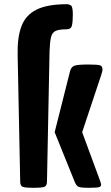

<svg xmlns="http://www.w3.org/2000/svg" viewBox="-20 -894 527 914"><path d="M139.6 0Q98.6 0 87.6 -4.9Q76.7 -9.8 76.2 -27.8L64 -632.3Q62 -715.3 82 -768.8Q102.1 -822.3 153.8 -848.1Q205.6 -874 298.8 -874Q308.6 -874 317.6 -868.2Q326.7 -862.3 326.7 -824.7Q326.7 -791.5 322.5 -772.9Q318.4 -754.4 296.4 -754.4Q262.2 -754.4 245.4 -747.1Q228.5 -739.7 222.9 -717Q217.3 -694.3 215.8 -647.9L203.6 -27.8Q203.1 -9.8 191.9 -4.9Q180.7 0 139.6 0ZM402.3 0Q364.3 0 353.8 -4.9Q343.3 -9.8 335.9 -27.8L240.2 -264.6L313.5 -555.2Q318.8 -575.2 334 -581.1Q349.1 -586.9 399.4 -586.9Q444.8 -586.9 456.3 -583Q467.8 -579.1 467.8 -563Q467.8 -557.6 465.8 -550.5Q463.9 -543.5 460.9 -534.2L371.1 -264.6L453.1 -42.5Q461.4 -20 461.4 -15.6Q461.4 -5.9 450.9 -2.9Q440.4 0 402.3 0Z"/></svg>

Font: Denk One
Style: Regular
Weight: 400
Designer: Irina Smirnova, Eben Sorkin
Foundry: Sorkin Type Co.f
Version: Version 1.004; ttfautohint (v1.8.4.7-5d5b);gftools[0.9.23]